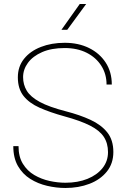

<svg xmlns="http://www.w3.org/2000/svg" viewBox="-20 -936 631 966"><path d="M523.4 -170.4Q523.4 -215.3 502.2 -247.6Q481 -279.8 432.9 -304.2Q384.8 -328.6 304.2 -350.6Q231.9 -370.6 179.2 -394Q126.5 -417.5 98.1 -453.6Q69.8 -489.7 69.8 -546.9Q69.8 -601.1 100.8 -639.9Q131.8 -678.7 185.3 -699.7Q238.8 -720.7 305.7 -720.7Q375 -720.7 428.2 -694.3Q481.4 -668 512 -620.8Q542.5 -573.7 542.5 -510.7H516.1Q516.1 -563.5 489.7 -605Q463.4 -646.5 416.3 -670.4Q369.1 -694.3 305.7 -694.3Q238.8 -694.3 191.9 -673.8Q145 -653.3 120.6 -619.9Q96.2 -586.4 96.2 -547.9Q96.2 -510.3 114.7 -479.5Q133.3 -448.7 179.9 -423.3Q226.6 -397.9 311.5 -376Q381.8 -357.9 435.5 -333Q489.3 -308.1 519.8 -269.8Q550.3 -231.4 550.3 -171.4Q550.3 -113.3 517.6 -72.8Q484.9 -32.2 430.2 -11.2Q375.5 9.8 309.1 9.8Q263.7 9.8 217.3 -1Q170.9 -11.7 132.3 -35.9Q93.8 -60.1 70.3 -100.6Q46.9 -141.1 46.9 -200.7H73.2Q73.2 -147.5 95.2 -111.8Q117.2 -76.2 152.6 -55.4Q188 -34.7 229.2 -25.6Q270.5 -16.6 309.1 -16.6Q371.6 -16.6 419.9 -36.1Q468.3 -55.7 495.8 -90.3Q523.4 -125 523.4 -170.4ZM289.1 -786.1 381.3 -916H413.6L318.4 -786.1Z"/></svg>

Font: Vazirmatn RD Thin
Style: Regular
Weight: 100
Designer: Saber Rastikerdar
Foundry: Saber Rastikerdar
Version: Version 32.102